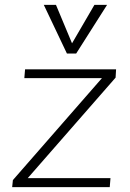

<svg xmlns="http://www.w3.org/2000/svg" viewBox="-20 -769 536 789"><path d="M83 -484H457L455 -450L94 -37H434L431 0H30L33 -29L399 -448H80ZM276 -591 368 -749H420L293 -549H255L160 -749H210Z"/></svg>

Font: Iunito ExtraLight
Style: Italic
Weight: 200
Italic angle: -4.541°
Designer: Vernon Adams
Foundry: Vernon Adams
Version: Version 2.001;November 30, 2019;FontCreator 12.0.0.2547 64-b